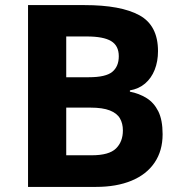

<svg xmlns="http://www.w3.org/2000/svg" viewBox="-20 -734 712 754"><path d="M311.8 -714Q454.7 -714 527.6 -674Q600.5 -634 600.5 -533.1Q600.5 -493 587.5 -460Q574.4 -427 549.8 -406Q525.2 -385 490.1 -379V-374Q526.2 -367 555.4 -349Q584.5 -331 601.6 -297Q618.6 -262.9 618.6 -206.9Q618.6 -141.9 587.1 -95.5Q555.7 -49 496.7 -24.5Q437.8 0 356.9 0H90.1V-714ZM328.8 -430.7Q395.3 -430.7 420.9 -451.8Q446.5 -472.9 446.5 -513.2Q446.5 -554.5 416.4 -572.6Q386.2 -590.8 320.7 -590.8H240.1V-430.7ZM240.1 -311.4V-124.2H339.9Q408.3 -124.2 435.5 -150.9Q462.6 -177.5 462.6 -221.8Q462.6 -249 451 -269.1Q439.5 -289.2 411.3 -300.3Q383.1 -311.4 334.8 -311.4Z"/></svg>

Font: Noto Sans Hebrew
Style: Regular
Weight: 400
Designer: Monotype Design Team
Foundry: Monotype Imaging Inc.
Version: Version 2.003;January 10, 2023;FontCreator 14.0.0.2877 64-bi